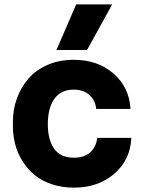

<svg xmlns="http://www.w3.org/2000/svg" viewBox="-20 -841 651 880"><path d="M378.9 -611.8H238.8L329.1 -820.8H494.1ZM318.8 19Q263.7 19 217.3 3.4Q170.9 -12.2 138.4 -39.1Q106 -65.9 83.3 -102.1Q60.5 -138.2 49.8 -179Q39.1 -219.7 39.1 -263.2V-282.2Q39.1 -338.9 57.4 -389.6Q75.7 -440.4 109.9 -480.2Q144 -520 197.8 -543.5Q251.5 -566.9 317.9 -566.9Q427.7 -566.9 500 -504.2Q572.3 -441.4 578.1 -341.8H420.9Q417 -380.4 390.1 -405.3Q363.3 -430.2 317.9 -430.2Q258.8 -430.2 229 -387.7Q199.2 -345.2 199.2 -272Q199.2 -200.7 228.3 -159.4Q257.3 -118.2 318.8 -118.2Q365.7 -118.2 393.1 -142.3Q420.4 -166.5 425.8 -209H582Q577.1 -107.4 503.4 -44.2Q429.7 19 318.8 19Z"/></svg>

Font: Sora
Style: Bold
Weight: 700
Designer: Jonathan Barnbrook, Julián Moncada
Foundry: Barnbrook Fonts
Version: Version 2.000